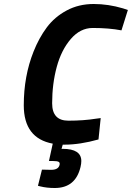

<svg xmlns="http://www.w3.org/2000/svg" viewBox="-20 -712 660 961"><path d="M294 33Q387 33 387 94Q387 107 383 124Q358 229 254 229Q214 229 182 221L170 218L190 137Q220 138 236 138Q272 138 278 114Q281 102 273.5 98Q266 94 247 94H225L244 7Q99 -20 99 -185Q99 -331 148 -454Q175 -522 214 -574.5Q253 -627 313.5 -659.5Q374 -692 449 -692Q522 -692 596 -670L620 -662L588 -560Q526 -572 444 -572Q382 -572 334.5 -517Q287 -462 264 -377Q241 -292 241 -195Q241 -108 322 -108Q399 -108 461 -118L484 -121L473 -14Q380 12 304 12H294L288 33Z"/></svg>

Font: Titillium Web
Style: Bold Italic
Weight: 700
Italic angle: -13°
Version: Version 1.002;PS 57.000;hotconv 1.0.70;makeotf.lib2.5.55311